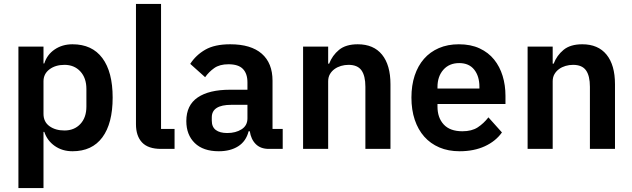

<svg xmlns="http://www.w3.org/2000/svg" viewBox="-20 -760 3227 980"><path d="M74 -522H202V-436H206Q220 -481 259 -507.5Q298 -534 350 -534Q450 -534 502.5 -463.5Q555 -393 555 -262Q555 -130 502.5 -59Q450 12 350 12Q298 12 259.5 -15Q221 -42 206 -87H202V200H74ZM309 -94Q359 -94 390 -127Q421 -160 421 -216V-306Q421 -362 390 -395.5Q359 -429 309 -429Q263 -429 232.5 -406Q202 -383 202 -345V-179Q202 -138 232.5 -116Q263 -94 309 -94Z M802 0Q736 0 705 -33Q674 -66 674 -126V-740H802V-102H871V0Z M1352 0Q1310 0 1285.5 -24.5Q1261 -49 1255 -90H1249Q1236 -39 1196 -13.5Q1156 12 1097 12Q1017 12 974 -30Q931 -72 931 -142Q931 -223 989 -262.5Q1047 -302 1154 -302H1243V-340Q1243 -384 1220 -408Q1197 -432 1146 -432Q1101 -432 1073.5 -412.5Q1046 -393 1027 -366L951 -434Q980 -479 1028 -506.5Q1076 -534 1155 -534Q1261 -534 1316 -486Q1371 -438 1371 -348V-102H1423V0ZM1140 -81Q1183 -81 1213 -100Q1243 -119 1243 -156V-225H1161Q1061 -225 1061 -161V-144Q1061 -112 1081.5 -96.5Q1102 -81 1140 -81Z M1527 0V-522H1655V-435H1660Q1676 -477 1710.5 -505.5Q1745 -534 1806 -534Q1887 -534 1930 -481Q1973 -428 1973 -330V0H1845V-317Q1845 -373 1825 -401Q1805 -429 1759 -429Q1739 -429 1720.5 -423.5Q1702 -418 1687.5 -407.5Q1673 -397 1664 -381.5Q1655 -366 1655 -345V0Z M2326 12Q2268 12 2222.5 -7.5Q2177 -27 2145.5 -62.5Q2114 -98 2097 -148.5Q2080 -199 2080 -262Q2080 -324 2096.5 -374Q2113 -424 2144 -459.5Q2175 -495 2220 -514.5Q2265 -534 2322 -534Q2383 -534 2428 -513Q2473 -492 2502 -456Q2531 -420 2545.5 -372.5Q2560 -325 2560 -271V-229H2213V-216Q2213 -159 2245 -124.5Q2277 -90 2340 -90Q2388 -90 2418.5 -110Q2449 -130 2473 -161L2542 -84Q2510 -39 2454.5 -13.5Q2399 12 2326 12ZM2324 -438Q2273 -438 2243 -404Q2213 -370 2213 -316V-308H2427V-317Q2427 -371 2400.5 -404.5Q2374 -438 2324 -438Z M2673 0V-522H2801V-435H2806Q2822 -477 2856.5 -505.5Q2891 -534 2952 -534Q3033 -534 3076 -481Q3119 -428 3119 -330V0H2991V-317Q2991 -373 2971 -401Q2951 -429 2905 -429Q2885 -429 2866.5 -423.5Q2848 -418 2833.5 -407.5Q2819 -397 2810 -381.5Q2801 -366 2801 -345V0Z"/></svg>

Font: IBM Plex Sans Devanagari SemiBold
Style: Regular
Weight: 600
Designer: Mike Abbink, Paul van der Laan, Pieter van Rosmalen, Erin McLaughlin
Foundry: Bold Monday
Version: Version 1.1